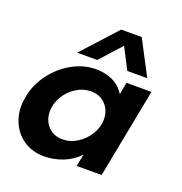

<svg xmlns="http://www.w3.org/2000/svg" viewBox="-123 -771 843 888"><g transform="rotate(20 299.0 -326.5)"><path d="M10 -174Q10 -193 15 -220Q26 -281 65 -334Q104 -387 160.5 -419Q217 -451 278 -451Q325 -451 361.5 -433.5Q398 -416 420 -380L431 -440H554L469 0H346L358 -60Q327 -26 281.5 -8Q236 10 188 10Q135 10 94.5 -14.5Q54 -39 32 -81Q10 -123 10 -174ZM242 -93Q280 -93 314.5 -115Q349 -137 370 -172Q391 -207 391 -244Q391 -288 363.5 -317.5Q336 -347 291 -347Q253 -347 218.5 -325Q184 -303 163.5 -268Q143 -233 143 -195Q143 -152 170 -122.5Q197 -93 242 -93ZM324 -663H425L514 -493H416L362 -597L268 -493H169Z"/></g></svg>

Font: Teachers SemiBold
Style: Italic
Weight: 600
Designer: Alfredo Marco Pradil & Chank Diesel
Version: Version 0.009